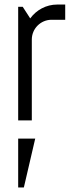

<svg xmlns="http://www.w3.org/2000/svg" viewBox="-20 -530 327 845"><path d="M267 -443V-510H232C183 -510 140 -486 113 -449L80 -500H60V0H120V-356C120 -404 159 -443 207 -443ZM135 80H60V295H85Z"/></svg>

Font: Abel
Style: Regular
Weight: 400
Designer: Matthew Desmond
Foundry: Matthew Desmond
Version: Version 1.002